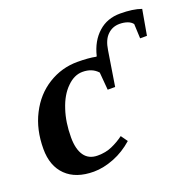

<svg xmlns="http://www.w3.org/2000/svg" viewBox="-112 -723 859 847"><g transform="rotate(-20 317.5 -299.0)"><path d="M372 -464 375 -465Q391 -532 434 -570Q475 -607 536 -607Q596 -607 635 -593L614 -474H582L579 -542Q571 -553 555 -559Q538 -565 518 -565Q484 -565 461 -542Q438 -520 431 -473L405 -310H370L363 -393Q337 -422 292 -422Q253 -422 219 -388Q184 -354 165 -295Q146 -238 146 -167Q146 -112 167 -82Q188 -52 230 -52Q268 -52 297 -65Q327 -78 354 -98L376 -67Q334 -30 286 -11Q235 9 190 9Q106 9 60 -36Q14 -81 14 -161Q14 -252 50 -322Q86 -393 149 -432Q212 -471 286 -471Q338 -471 372 -464Z"/></g></svg>

Font: Libra Serif Modern
Style: Bold Italic
Weight: 700
Italic angle: -12°
Designer: Stefan Peev, Context Ltd
Foundry: Stefan Peev, Context Ltd
Version: Version 1.000